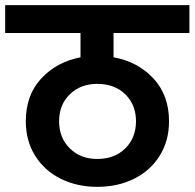

<svg xmlns="http://www.w3.org/2000/svg" viewBox="-41 -760 754 744"><path d="M399 -632V-538Q493 -521 553.5 -456Q614 -391 614 -290Q614 -214 577.5 -156Q541 -98 478 -67Q415 -36 336 -36Q258 -36 195 -67Q132 -98 95.5 -156Q59 -214 59 -290Q59 -391 118.5 -455.5Q178 -520 271 -538V-632H-21V-740H693V-632ZM486 -290Q486 -354 444.5 -394.5Q403 -435 336 -435Q271 -435 229.5 -394.5Q188 -354 188 -290Q188 -226 229.5 -185Q271 -144 336 -144Q403 -144 444.5 -185Q486 -226 486 -290Z"/></svg>

Font: Fz Poppins SemBd
Style: Regular
Weight: 600
Designer: Ninad Kale (Devanagari), Jonny Pinhorn (Latin)
Foundry: Indian Type Foundry
Version: Vit hóa bi Vntype.Com & FontZin.Com